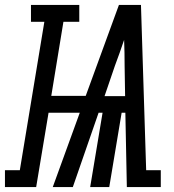

<svg xmlns="http://www.w3.org/2000/svg" viewBox="-84 -755 704 775"><path d="M-64 0V-68H-4L95 -667H41V-735H236V-667H172L123 -368H262L396 -735H485L506 -68H565V0H428L422 -300H407L357 0H280L330 -300H314L210 0H129L238 -300H112L62 0ZM338 -367H421L419 -490Q419 -516 418.5 -542Q418 -568 417 -594Q408 -568 399 -542Q390 -516 380 -490Z"/></svg>

Font: Iosevka Slab Extended Oblique
Style: Regular
Weight: 400
Width: 7
Italic angle: -9°
Monospace: yes
Designer: Belleve Invis
Foundry: Belleve Invis
Version: Version 11.1.0; ttfautohint (v1.8.3)